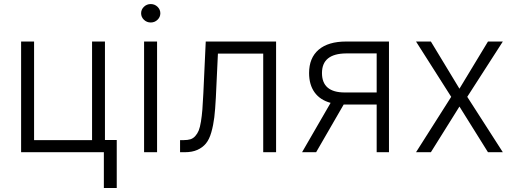

<svg xmlns="http://www.w3.org/2000/svg" viewBox="-20 -750 2547 946"><path d="M497.1 -545.4V-60.1H555.2V176.3H491.7V0H84V-545.4H147.9V-59.6H433.6V-545.4Z M756.1 -652.6Q742.2 -639.2 722.7 -639.2Q703.1 -639.2 689.2 -652.6Q675.3 -666 675.3 -684.6Q675.3 -703.1 689.2 -716.6Q703.1 -730 722.7 -730Q742.2 -730 756.1 -716.6Q770 -703.1 770 -684.6Q770 -666 756.1 -652.6ZM689.9 0V-545.4H753.9V0Z M867.2 0V-59.6H884.3Q904.3 -59.6 918 -63.7Q931.6 -67.9 942.1 -79.6Q952.6 -91.3 959 -106.7Q965.3 -122.1 970 -150.4Q974.6 -178.7 977.1 -210Q979.5 -241.2 981.9 -290L993.7 -545.4H1340.3V0H1276.9V-485.8H1053.7L1043.5 -269Q1040.5 -210.9 1035.9 -172.1Q1031.2 -133.3 1021.2 -98.1Q1011.2 -63 994.6 -43Q978 -22.9 952.4 -11.5Q926.8 0 890.1 0Z M1835.9 0V-234.9H1673.3L1537.6 0H1468.3L1608.9 -243.2Q1557.1 -257.3 1530 -294.9Q1502.9 -332.5 1502.9 -390.1Q1502.9 -464.8 1550 -505.1Q1597.2 -545.4 1685.5 -545.4H1896.5V0ZM1835.9 -294.4V-486.8H1685.5Q1566.4 -485.8 1566.4 -390.1Q1566.4 -294.4 1678.7 -294.4Z M2103 -545.4 2243.7 -313 2384.3 -545.4H2457.5L2282.2 -272.9L2457.5 0H2384.3L2243.7 -225.1L2103 0H2029.8L2203.1 -272.9L2029.8 -545.4Z"/></svg>

Font: Interop Light
Style: Regular
Weight: 300
Designer: Rasmus Andersson, Google, Jang Haemin
Foundry: jhaemin
Version: Version 1.007